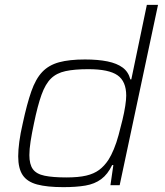

<svg xmlns="http://www.w3.org/2000/svg" viewBox="-20 -763 679 791"><path d="M241 8Q174 8 133 -3Q92 -14 73.5 -41.5Q55 -69 55 -119Q55 -145 59.5 -179Q64 -213 74 -256Q91 -335 109 -386.5Q127 -438 154 -466.5Q181 -495 223.5 -506.5Q266 -518 330 -518Q384 -518 423 -510Q462 -502 485.5 -484.5Q509 -467 517 -436H521L585 -743H631L473 0H435L447 -83H442Q424 -45 397 -25Q370 -5 332 1.5Q294 8 241 8ZM253 -32Q303 -32 335 -39.5Q367 -47 388.5 -63Q410 -79 427 -105Q438 -122 449 -148.5Q460 -175 468.5 -206.5Q477 -238 484.5 -269Q492 -300 496 -326.5Q500 -353 500 -369Q500 -428 464 -453Q428 -478 344 -478Q287 -478 250 -470Q213 -462 190 -439.5Q167 -417 151 -372.5Q135 -328 120 -255Q111 -213 106 -180.5Q101 -148 101 -124Q101 -86 115.5 -66Q130 -46 164 -39Q198 -32 253 -32Z"/></svg>

Font: Saira SemiExpanded ExtraLight
Style: Italic
Weight: 250
Width: 6
Italic angle: -12°
Designer: Hector Gatti with collaboration of the Omnibus-Type team
Foundry: Omnibus-Type
Version: Version 1.101